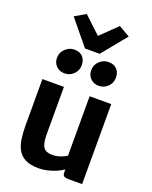

<svg xmlns="http://www.w3.org/2000/svg" viewBox="-190 -1165 1011 1274"><g transform="rotate(20 315.5 -528.0)"><path d="M246 8Q188 8 152.2 -9.2Q116.5 -26.5 98 -58.5Q79.5 -90.5 73 -134Q66.5 -177.5 66.5 -230V-557H218.5V-228Q218.5 -175.5 227.5 -149.5Q236.5 -123.5 255.2 -115Q274 -106.5 303.5 -106.5Q321.5 -106.5 340.5 -111.5Q359.5 -116.5 375.5 -123.8Q391.5 -131 400 -137.5V-557H552.5V8H455.5Q436 8 425.2 2Q414.5 -4 414.5 -26V-46Q395 -31.5 367.5 -19.5Q338.5 -7 306.5 0.5Q274.5 8 246 8ZM190.5 -642.5Q155 -642.5 132 -665.2Q109 -688 109 -724Q109 -761 136.8 -787.2Q164.5 -813.5 200 -813.5Q239.5 -813.5 260 -790.5Q280.5 -767.5 280.5 -732.5Q280.5 -694.5 254.2 -668.5Q228 -642.5 190.5 -642.5ZM431.5 -642.5Q396.5 -642.5 373.5 -665.2Q350.5 -688 350.5 -724Q350.5 -761 377.8 -787.2Q405 -813.5 441.5 -813.5Q480.5 -813.5 501.2 -790.5Q522 -767.5 522 -732.5Q522 -694.5 495.8 -668.5Q469.5 -642.5 431.5 -642.5ZM119 -1019 195.5 -1063.5 314.5 -952 429.5 -1063.5 508 -1018 366.5 -844.5H262.5Z"/></g></svg>

Font: Koeln Type Sans
Style: Bold
Weight: 700
Designer: Eben Sorkin
Foundry: Eben Sorkin
Version: Version 2.001